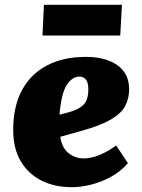

<svg xmlns="http://www.w3.org/2000/svg" viewBox="-20 -766 591 800"><path d="M337 -529Q421 -529 469.5 -494Q518 -459 518 -395Q518 -355 501.5 -324Q485 -293 441 -267.5Q397 -242 317 -220L231 -196Q238 -150 265.5 -128Q293 -106 329 -106Q361 -106 396.5 -121Q432 -136 464 -160L513 -86Q481 -50 440 -28Q399 -6 357 4Q315 14 280 14Q208 14 153 -13.5Q98 -41 66.5 -94Q35 -147 35 -225Q35 -323 72 -391Q109 -459 177 -494Q245 -529 337 -529ZM348 -394Q348 -423 337.5 -435Q327 -447 311 -447Q281 -447 258 -411.5Q235 -376 228 -288L273 -300Q310 -311 329 -330.5Q348 -350 348 -394ZM163 -746H488L481 -618H157Z"/></svg>

Font: Literata 12pt ExtraBold
Style: Italic
Weight: 800
Italic angle: -2°
Designer: Latin by Veronika Burian and Jose Scaglione. Greek by Irene Vlachou. Cyrillic by Vera Evstafieva
Foundry: TypeTogether
Version: Version 3.002